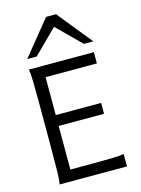

<svg xmlns="http://www.w3.org/2000/svg" viewBox="-143 -1071 844 1151"><g transform="rotate(-15 279.0 -495.5)"><path d="M446.3 -407.7V-340.3H164.6V-69.8H294.4Q379.9 -69.8 425.3 -71Q470.7 -72.3 497.6 -77.1V0H79.6Q84.5 -26.4 85.7 -73.7Q86.9 -121.1 86.9 -212.4V-500.5Q86.9 -591.8 85.7 -639.2Q84.5 -686.5 79.6 -712.9H482.9V-643.1H164.6V-407.7ZM86.4 -776.4 260.7 -991.2H322.8L496.6 -776.4H438L291.5 -921.4L145 -776.4Z"/></g></svg>

Font: Lesson One Light
Style: Regular
Weight: 300
Designer: But Ko, Victor Gaultney, Annie Olsen, Julie Remington, Don Collingsworth, Eric Hays, Becca Hirsbrunner
Version: Version 1.100